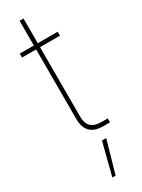

<svg xmlns="http://www.w3.org/2000/svg" viewBox="-236 -681 702 946"><g transform="rotate(-30 115.0 -207.5)"><path d="M215.8 -515.6V-493.2H102.5V-97.7Q102.5 -22.5 177.7 -22.5H215.8V0H177.7Q80.1 0 80.1 -97.7V-493.2H0V-515.6H80.1V-656.2H102.5V-515.6ZM89.8 241.2 136.7 57.6H161.1L108.4 241.2Z"/></g></svg>

Font: Inter Display Thin
Style: Regular
Weight: 100
Designer: Rasmus Andersson
Foundry: rsms
Version: Version 4.000;git-a52131595